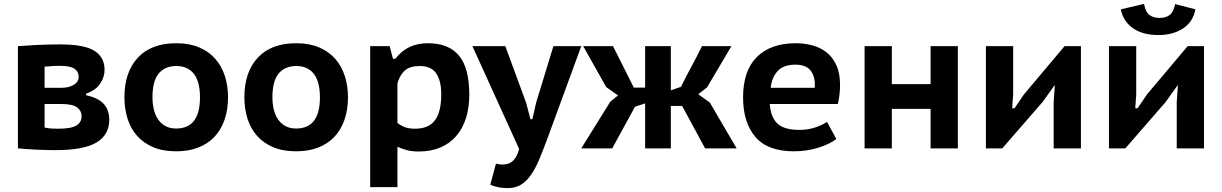

<svg xmlns="http://www.w3.org/2000/svg" viewBox="-20 -762 6275 986"><path d="M72 -525Q113 -528 168 -531Q223 -534 289 -534Q413 -534 465 -501Q517 -468 517 -403Q517 -366 494 -332Q471 -298 422 -281V-273Q484 -260 512.5 -228.5Q541 -197 541 -147Q541 -69 475 -30Q409 9 265 9Q218 9 165.5 6.5Q113 4 72 0ZM209 -107Q229 -103 243.5 -102Q258 -101 278 -101Q346 -101 372.5 -117.5Q399 -134 399 -165Q399 -193 376 -210.5Q353 -228 292 -228H209ZM294 -311Q334 -311 359 -326.5Q384 -342 384 -367Q384 -394 362.5 -409Q341 -424 285 -424Q265 -424 252 -423Q239 -422 228 -421Q224 -421 218 -420.5Q212 -420 209 -420V-311Z M619 -262Q619 -392 688 -466Q757 -540 885 -540Q952 -540 1002 -519Q1052 -498 1085 -460.5Q1118 -423 1134.5 -372.5Q1151 -322 1151 -262Q1151 -198 1133 -146.5Q1115 -95 1081 -59Q1047 -23 997.5 -4Q948 15 885 15Q817 15 767 -6Q717 -27 684 -64.5Q651 -102 635 -152.5Q619 -203 619 -262ZM763 -262Q763 -229 770 -200Q777 -171 791.5 -149.5Q806 -128 829 -115Q852 -102 885 -102Q1007 -102 1007 -262Q1007 -297 1000.5 -326.5Q994 -356 979.5 -377.5Q965 -399 941.5 -411Q918 -423 885 -423Q828 -423 795.5 -385Q763 -347 763 -262Z M1235 -262Q1235 -392 1304 -466Q1373 -540 1501 -540Q1568 -540 1618 -519Q1668 -498 1701 -460.5Q1734 -423 1750.5 -372.5Q1767 -322 1767 -262Q1767 -198 1749 -146.5Q1731 -95 1697 -59Q1663 -23 1613.5 -4Q1564 15 1501 15Q1433 15 1383 -6Q1333 -27 1300 -64.5Q1267 -102 1251 -152.5Q1235 -203 1235 -262ZM1379 -262Q1379 -229 1386 -200Q1393 -171 1407.5 -149.5Q1422 -128 1445 -115Q1468 -102 1501 -102Q1623 -102 1623 -262Q1623 -297 1616.5 -326.5Q1610 -356 1595.5 -377.5Q1581 -399 1557.5 -411Q1534 -423 1501 -423Q1444 -423 1411.5 -385Q1379 -347 1379 -262Z M1881 -525H1981L1998 -460H2010Q2041 -500 2082 -520Q2123 -540 2178 -540Q2284 -540 2337 -476.5Q2390 -413 2390 -275Q2390 -209 2373 -155.5Q2356 -102 2323 -63.5Q2290 -25 2241.5 -4.5Q2193 16 2130 16Q2096 16 2071 9.5Q2046 3 2021 -8V199H1881ZM2135 -423Q2087 -423 2061 -401.5Q2035 -380 2021 -335V-131Q2038 -117 2059 -109Q2080 -101 2112 -101Q2180 -101 2213 -143.5Q2246 -186 2246 -279Q2246 -346 2220.5 -384.5Q2195 -423 2135 -423Z M2682 -234 2704 -150H2714L2733 -234L2822 -525H2965L2791 -50Q2769 9 2749.5 56Q2730 103 2707 136Q2684 169 2655.5 186.5Q2627 204 2588 204Q2562 204 2538.5 199.5Q2515 195 2498 186L2527 78Q2542 83 2558 83Q2572 83 2585 80Q2598 77 2609 68.5Q2620 60 2629.5 44.5Q2639 29 2646 3L2406 -525H2575Z M3241 -214 3124 0H2965L3113 -238H3112L3154 -272L3093 -315L2975 -525H3128L3235 -312H3293V-525H3425V-298L3477 -316Q3503 -369 3531 -420.5Q3559 -472 3585 -525H3736Q3704 -471 3674 -420Q3644 -369 3612 -315H3613L3566 -278L3627 -234H3626L3763 0H3601L3483 -218H3425V0H3293V-231Z M4275 -48Q4241 -22 4182.5 -3.5Q4124 15 4057 15Q3922 15 3859 -59Q3796 -133 3796 -262Q3796 -399 3867 -469.5Q3938 -540 4067 -540Q4109 -540 4150 -529.5Q4191 -519 4223 -494.5Q4255 -470 4274.5 -428.5Q4294 -387 4294 -326Q4294 -305 4291.5 -280Q4289 -255 4283 -228H3933Q3938 -160 3972.5 -127.5Q4007 -95 4085 -95Q4132 -95 4169.5 -108.5Q4207 -122 4227 -136ZM4065 -430Q4003 -430 3973 -396.5Q3943 -363 3938 -311H4164Q4168 -366 4144 -398Q4120 -430 4065 -430Z M4759 -203H4560V0H4420V-525H4560V-330H4759V-525H4899V0H4759Z M5391 -237 5397 -326 5334 -238 5127 0H5043V-525H5183V-278L5178 -206H5190Q5202 -223 5214.5 -242Q5227 -261 5239 -278L5447 -525H5531V0H5391Z M6023 -237 6029 -326 5966 -238 5759 0H5675V-525H5815V-278L5810 -206H5822Q5834 -223 5846.5 -242Q5859 -261 5871 -278L6079 -525H6163V0H6023ZM5855 -742Q5863 -700 5883 -685Q5903 -670 5935 -670Q5968 -670 5987.5 -685.5Q6007 -701 6015 -741L6119 -714Q6106 -648 6054 -615Q6002 -582 5930 -582Q5895 -582 5863.5 -589Q5832 -596 5806 -612Q5780 -628 5761.5 -653Q5743 -678 5736 -714Z"/></svg>

Font: PT Sans Caption
Style: Bold
Weight: 700
Designer: A.Korolkova, O.Umpeleva, V.Yefimov
Foundry: ParaType Ltd
Version: Version 2.003W OFL